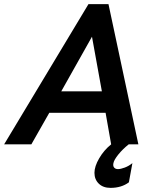

<svg xmlns="http://www.w3.org/2000/svg" viewBox="-79 -700 764 931"><path d="M350 -680H447L592 0H545Q516 23 495 49Q474 75 471 91Q468 105 474.5 112.5Q481 120 493 120Q506 120 526 112.5Q546 105 563 91L546 184Q510 211 457 211Q421 211 400 190.5Q379 170 379 138Q379 107 402 67.5Q425 28 460 0L433 -153H160L73 0H-59ZM415 -257 367 -522 218 -257Z"/></svg>

Font: Teachers SemiBold
Style: Italic
Weight: 600
Designer: Alfredo Marco Pradil & Chank Diesel
Version: Version 0.009